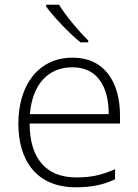

<svg xmlns="http://www.w3.org/2000/svg" viewBox="-20 -786 588 816"><path d="M231 -766H176V-758C207 -716 271 -647 322 -606H355V-614C315 -653 257 -722 231 -766ZM289 -541C139 -541 58 -419 58 -261C58 -98 140 10 302 10C369 10 417 0 469 -24V-67C409 -41 368 -32 303 -32C176 -32 106 -113 106 -261H490V-295C490 -437 424 -541 289 -541ZM288 -500C393 -500 442 -419 442 -301H107C118 -430 186 -500 288 -500Z"/></svg>

Font: Noto Sans Syriac Extralight
Style: Regular
Weight: 200
Designer: Patrick Giasson and the Monotype Design Team
Foundry: Monotype Imaging Inc.
Version: Version 3.000